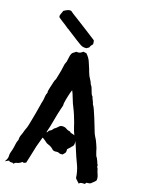

<svg xmlns="http://www.w3.org/2000/svg" viewBox="-152 -1039 842 1141"><g transform="rotate(15 269.0 -468.5)"><path d="M92.8 -15.6Q89.8 -13.7 86.9 -11.7Q84 -9.8 81.1 -7.8Q70.3 -2 61.5 -1.5Q52.7 -1 42 8.8Q38.1 3.9 36.1 3.9Q34.2 3.9 29.3 3.9Q16.6 3.9 14.6 -2.9Q10.7 -2 2.4 2Q-5.9 5.9 -9.8 7.8Q-1 -4.9 2 -11.7Q4.9 -18.6 5.4 -24.4Q5.9 -30.3 6.3 -36.6Q6.8 -43 10.7 -54.7Q12.7 -58.6 13.7 -62.5Q14.6 -66.4 16.6 -71.3Q21.5 -85.9 24.9 -104.5Q28.3 -123 36.1 -136.7Q36.1 -153.3 43.5 -168Q50.8 -182.6 55.7 -198.2Q57.6 -204.1 61 -210Q64.5 -215.8 66.4 -221.7Q70.3 -231.4 72.8 -240.7Q75.2 -250 78.1 -258.8Q85.9 -287.1 93.8 -314.9Q101.6 -342.8 108.4 -371.1Q109.4 -376 110.8 -381.8Q112.3 -387.7 114.3 -392.6Q119.1 -407.2 120.6 -422.4Q122.1 -437.5 129.9 -451.2Q128.9 -458 130.4 -463.9Q131.8 -469.7 133.8 -476.6Q135.7 -483.4 137.7 -489.3Q139.6 -495.1 140.6 -498Q145.5 -510.7 147.9 -521Q150.4 -531.2 158.2 -543Q158.2 -543 161.1 -553.2Q164.1 -563.5 168 -576.2Q171.9 -588.9 174.8 -600.1Q177.7 -611.3 177.7 -613.3Q179.7 -621.1 181.2 -627.9Q182.6 -634.8 184.6 -642.6Q186.5 -647.5 188.5 -650.9Q190.4 -654.3 192.4 -659.2Q195.3 -669.9 198.2 -685.5Q201.2 -701.2 206.1 -710Q209 -716.8 217.3 -721.2Q225.6 -725.6 231.4 -730.5Q249 -728.5 257.3 -732.4Q265.6 -736.3 273.4 -742.2Q278.3 -741.2 282.7 -739.7Q287.1 -738.3 292 -738.3Q310.5 -717.8 317.9 -696.3Q325.2 -674.8 332 -653.3Q335 -642.6 337.9 -632.3Q340.8 -622.1 344.7 -612.3Q345.7 -609.4 347.7 -606Q349.6 -602.5 351.6 -598.6Q356.4 -590.8 359.9 -582Q363.3 -573.2 366.2 -564.5Q372.1 -557.6 375 -548.3Q377.9 -539.1 380.4 -529.8Q382.8 -520.5 385.7 -512.2Q388.7 -503.9 394.5 -498Q396.5 -487.3 401.4 -477.1Q406.2 -466.8 408.2 -455.1Q414.1 -447.3 421.9 -425.3Q429.7 -403.3 437.5 -377.9Q445.3 -352.5 452.1 -329.1Q459 -305.7 461.9 -295.9Q463.9 -288.1 469.7 -275.9Q475.6 -263.7 480.5 -253.9Q484.4 -243.2 488.8 -231.4Q493.2 -219.7 496.1 -209Q498 -198.2 500.5 -188.5Q502.9 -178.7 505.9 -168Q507.8 -161.1 511.7 -155.8Q515.6 -150.4 517.6 -142.6Q521.5 -134.8 522.9 -127.9Q524.4 -121.1 529.3 -113.3Q528.3 -102.5 530.3 -99.6Q532.2 -96.7 534.2 -92.8Q538.1 -72.3 543 -60.1Q547.9 -47.9 547.9 -34.2Q547.9 -22.5 543.5 -19.5Q539.1 -16.6 532.2 -9.8Q524.4 -2.9 519 1Q513.7 4.9 502.9 4.9Q491.2 3.9 488.8 8.3Q486.3 12.7 485.4 14.6Q473.6 13.7 470.2 14.2Q466.8 14.6 463.4 14.6Q460 14.6 456.5 16.1Q453.1 17.6 449.2 22.5Q442.4 14.6 436 8.3Q429.7 2 424.8 -5.9Q424.8 -22.5 420.4 -44.9Q416 -67.4 411.1 -80.1Q401.4 -105.5 393.1 -129.9Q384.8 -154.3 377 -179.7Q374 -190.4 370.6 -199.2Q367.2 -208 363.3 -217.8Q365.2 -210 364.7 -201.7Q364.3 -193.4 359.4 -185.5Q357.4 -183.6 353.5 -180.7Q349.6 -177.7 349.6 -175.8Q337.9 -166 329.1 -157.2Q330.1 -139.6 324.2 -132.8Q318.4 -126 311.5 -120.1Q294.9 -119.1 291 -122.1Q287.1 -125 280.3 -126Q276.4 -127 272.5 -126.5Q268.6 -126 264.6 -126Q256.8 -126 250 -129.9Q247.1 -131.8 245.6 -133.8Q244.1 -135.7 242.2 -137.7Q234.4 -145.5 224.1 -150.9Q213.9 -156.2 204.1 -160.2Q196.3 -167 188 -174.3Q179.7 -181.6 170.9 -186.5Q163.1 -168 158.7 -153.8Q154.3 -139.6 148.4 -126Q137.7 -92.8 130.9 -67.9Q124 -43 115.2 -17.6Q111.3 -16.6 107.9 -14.6Q104.5 -12.7 99.6 -12.7ZM188.5 -223.6Q196.3 -237.3 202.6 -238.8Q209 -240.2 213.9 -246.1Q215.8 -248 218.3 -251Q220.7 -253.9 223.6 -256.8Q226.6 -258.8 230.5 -260.7Q234.4 -262.7 237.3 -265.6Q245.1 -272.5 250.5 -277.3Q255.9 -282.2 266.6 -282.2Q283.2 -282.2 293.9 -273.9Q304.7 -265.6 320.3 -262.7Q322.3 -256.8 333 -254.4Q343.8 -252 349.6 -248Q339.8 -272.5 334.5 -297.4Q329.1 -322.3 321.3 -346.7Q315.4 -368.2 307.6 -389.2Q299.8 -410.2 292 -429.7Q285.2 -449.2 280.3 -467.8Q275.4 -486.3 267.6 -503.9Q259.8 -486.3 252 -460.9Q244.1 -435.5 240.2 -416Q240.2 -407.2 239.3 -402.3Q237.3 -395.5 235.4 -390.1Q233.4 -384.8 231.4 -378.9Q218.8 -340.8 208.5 -301.8Q198.2 -262.7 184.6 -223.6ZM142.6 -956.1Q154.3 -945.3 164.1 -938.5Q173.8 -931.6 182.6 -924.8Q216.8 -899.4 249 -874.5Q281.2 -849.6 314.5 -824.2Q316.4 -821.3 316.9 -813Q317.4 -804.7 317.4 -800.8Q311.5 -791 310.1 -791.5Q308.6 -792 307.6 -790Q304.7 -783.2 302.7 -781.2Q300.8 -779.3 299.8 -775.4Q295.9 -772.5 292 -771Q288.1 -769.5 284.2 -766.6Q262.7 -766.6 252.9 -773.4Q248 -775.4 237.8 -783.2Q227.5 -791 215.3 -799.8Q203.1 -808.6 192.4 -817.4Q181.6 -826.2 175.8 -830.1Q168 -835 161.1 -841.3Q154.3 -847.7 145.5 -852.5Q129.9 -866.2 113.8 -877.9Q97.7 -889.6 82 -903.3Q80.1 -912.1 82 -916.5Q84 -920.9 86.4 -926.8Q88.9 -932.6 91.3 -937.5Q93.8 -942.4 94.7 -945.3Q118.2 -959 130.9 -959Q137.7 -959 141.6 -957Z"/></g></svg>

Font: Caesar Dressing
Style: Regular
Weight: 400
Designer: Dathan Boardman
Foundry: Open Window
Version: Version 1.000